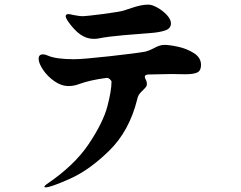

<svg xmlns="http://www.w3.org/2000/svg" viewBox="-20 -796 1040 830"><path d="M273 -705Q264 -719 264 -726Q264 -735 276 -735Q282 -735 298 -731Q325 -726 335 -726Q353 -726 426 -735.5Q499 -745 517 -751Q526 -754 548.5 -761.5Q571 -769 588 -772.5Q605 -776 622 -776Q637 -776 660.5 -763Q684 -750 701.5 -731Q719 -712 719 -695Q719 -673 694.5 -664.5Q670 -656 629 -653Q585 -650 516 -644Q447 -638 407 -630Q400 -628 385 -628Q355 -628 328 -646.5Q301 -665 273 -705ZM849 -515Q849 -491 833.5 -483Q818 -475 780 -475L720 -476Q696 -476 622 -474Q606 -473 606 -464Q606 -460 609 -454Q615 -444 615 -432Q615 -425 610.5 -419.5Q606 -414 600 -408Q590 -399 583 -390Q576 -381 573 -366Q539 -230 453 -145.5Q367 -61 283 -23.5Q199 14 177 14Q172 14 172 11Q172 7 182 0Q302 -81 364 -174Q426 -267 444 -335.5Q462 -404 462 -442V-443Q462 -447 455 -453.5Q448 -460 439 -459Q370 -450 323 -433Q300 -424 277 -424Q245 -424 215 -445Q185 -466 166 -494.5Q147 -523 147 -542Q147 -561 166 -561Q176 -561 186 -556Q221 -540 300 -540Q338 -540 455 -553Q572 -566 609 -573Q625 -577 644 -587Q670 -602 690 -602Q712 -602 749.5 -594Q787 -586 818 -566.5Q849 -547 849 -515Z"/></svg>

Font: Shippori Antique B1
Style: Regular
Weight: 400
Designer: FONTDASU
Foundry: FONTDASU / Google Inc. / but / Adobe
Version: Version 2.001